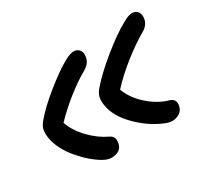

<svg xmlns="http://www.w3.org/2000/svg" viewBox="-101 -636 835 773"><g transform="rotate(-30 316.5 -250.0)"><path d="M505.9 -23.9Q490.2 -23.9 465.8 -35.2Q408.2 -60.1 358.6 -110.6Q309.1 -161.1 299.8 -213.9Q295.9 -237.8 299.6 -254.2Q303.2 -270.5 317.9 -287.1Q357.9 -333.5 425 -387.7Q492.2 -441.9 537.1 -465.8Q564.9 -481.9 580.1 -481.9Q599.1 -481.9 607.9 -469Q616.7 -456.1 612.8 -436Q608.4 -409.2 577.1 -392.1Q532.2 -366.2 480.2 -325.2Q428.2 -284.2 386.2 -238.8Q402.3 -193.4 445.1 -154.8Q487.8 -116.2 537.1 -102.1Q565.9 -93.3 559.1 -63Q555.7 -43.9 539.6 -33.9Q523.4 -23.9 505.9 -23.9ZM220.2 -18.1Q203.6 -18.1 182.1 -29.8Q135.3 -57.1 92 -108.6Q48.8 -160.2 39.1 -213.9Q35.2 -237.8 38.8 -254.2Q42.5 -270.5 57.1 -287.1Q92.3 -329.1 153.1 -377.9Q213.9 -426.8 255.9 -450.2Q284.2 -465.8 299.8 -465.8Q318.8 -465.8 327.6 -452.6Q336.4 -439.5 332 -419.9Q329.1 -394.5 296.9 -376Q256.8 -353.5 209.2 -315.9Q161.6 -278.3 122.1 -236.8Q137.7 -192.4 175.5 -153.8Q213.4 -115.2 254.9 -96.2Q279.3 -84.5 272 -54.2Q268.6 -35.2 253.7 -26.6Q238.8 -18.1 220.2 -18.1Z"/></g></svg>

Font: Shantell Sans Normal
Style: Italic
Weight: 400
Italic angle: -11.31°
Designer: Stephen Nixon, Anya Danilova, Shantell Martin
Foundry: Arrow Type
Version: Version 1.006;[559af2be0]